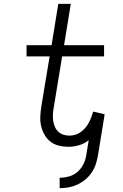

<svg xmlns="http://www.w3.org/2000/svg" viewBox="-20 -755 640 998"><path d="M290 223V169Q313 169 337.5 162.5Q362 156 381.5 139.5Q401 123 412.5 100.5Q424 78 428 54L441 -26Q418 -8 390.5 0Q363 8 336 8Q310 8 285.5 2Q261 -4 242 -19Q223 -34 211 -55.5Q199 -77 193.5 -101Q188 -125 189.5 -151Q191 -177 195 -203L238 -462H118V-520H248L283 -735H348L313 -520H521V-462H303L259 -194Q256 -177 255 -160Q254 -143 256.5 -127Q259 -111 265 -96.5Q271 -82 282.5 -71Q294 -60 309 -55Q324 -50 341 -50Q356 -50 371 -54.5Q386 -59 399.5 -68.5Q413 -78 423.5 -90.5Q434 -103 441.5 -117Q449 -131 454.5 -145.5Q460 -160 464 -175L524 -161L489 54Q485 77 477.5 99.5Q470 122 456 142.5Q442 163 422.5 179Q403 195 381 205Q359 215 336 219Q313 223 290 223Z"/></svg>

Font: Iosevka HT Light Extended
Style: Italic
Weight: 300
Width: 7
Italic angle: -9°
Monospace: yes
Designer: Belleve Invis
Foundry: Belleve Invis
Version: Version 32.3.0; ttfautohint (v1.8.4)